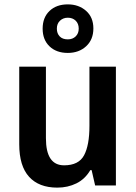

<svg xmlns="http://www.w3.org/2000/svg" viewBox="-20 -848 621 878"><path d="M510 -543V0H415L399 -70H393Q369 -29 329.5 -9.5Q290 10 242 10Q158 10 113 -39.5Q68 -89 68 -188V-543H190V-216Q190 -92 273 -92Q340 -92 364.5 -138Q389 -184 389 -272V-543ZM290 -606Q238 -606 206.5 -636Q175 -666 175 -717Q175 -768 206.5 -798Q238 -828 290 -828Q340 -828 373.5 -798.5Q407 -769 407 -718Q407 -667 374 -636.5Q341 -606 290 -606ZM290 -668Q312 -668 326 -681.5Q340 -695 340 -717Q340 -740 326 -753.5Q312 -767 290 -767Q269 -767 254.5 -753.5Q240 -740 240 -717Q240 -695 253 -681.5Q266 -668 290 -668Z"/></svg>

Font: Noto Sans Khmer UI SemiCondensed SemiBold
Style: Regular
Weight: 600
Width: 4
Designer: Danh Hong and the Monotype Design Team
Foundry: Monotype Imaging Inc.
Version: Version 2.002; ttfautohint (v1.8.4.7-5d5b)